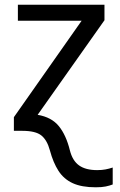

<svg xmlns="http://www.w3.org/2000/svg" viewBox="-20 -556 510 816"><path d="M387 240Q327 240 289 222.5Q251 205 228.5 170Q206 135 192 83Q180 39 155.5 19.5Q131 0 74 0H39V-58L327 -468H56V-536H424V-470L140 -68Q199 -58 230 -20Q261 18 277 83Q288 127 316 147Q344 167 393 167Q413 167 428.5 164Q444 161 459 156V228Q446 233 429.5 236.5Q413 240 387 240Z"/></svg>

Font: Noto IKEA Simplified Chinese
Style: Regular
Weight: 400
Designer: Monotype Design Team
Foundry: Monotype Imaging Inc.
Version: Version 1.100